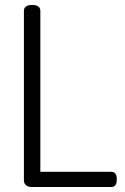

<svg xmlns="http://www.w3.org/2000/svg" viewBox="-20 -751 503 771"><path d="M427 0H106Q94 0 85 -7Q76 -14 76 -26V-707Q76 -731 109 -731Q142 -731 142 -707V-61H427Q449 -61 449 -31Q449 0 427 0Z"/></svg>

Font: Dosis
Style: Book
Weight: 400
Designer: EdgarTolentino, PabloImpallari, IginoMarini
Foundry: EdgarTolentino, PabloImpallari, IginoMarini
Version: Version 1.007